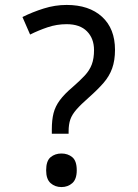

<svg xmlns="http://www.w3.org/2000/svg" viewBox="-20 -744 558 778"><path d="M190 -202V-220Q190 -258 197 -285.5Q204 -313 222.5 -338Q241 -363 273 -390Q304 -417 323.5 -438Q343 -459 352 -483Q361 -507 361 -541Q361 -588 332.5 -617Q304 -646 250 -646Q210 -646 173 -633.5Q136 -621 102 -604L71 -675Q111 -695 157 -709.5Q203 -724 250 -724Q341 -724 393.5 -676Q446 -628 446 -542Q446 -499 434.5 -467Q423 -435 399.5 -408Q376 -381 341 -350Q308 -321 290 -300.5Q272 -280 265 -260Q258 -240 258 -211V-202ZM167 -54Q167 -92 185 -107Q203 -122 229 -122Q255 -122 273 -107Q291 -92 291 -54Q291 -18 273 -2Q255 14 229 14Q203 14 185 -2Q167 -18 167 -54Z"/></svg>

Font: binaryh115
Style: Book
Weight: 400
Designer: Jelle Bosma - Monotype Design Team
Foundry: Monotype Imaging Inc.
Version: Version 2.003